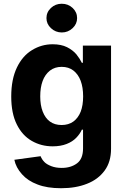

<svg xmlns="http://www.w3.org/2000/svg" viewBox="-20 -789 673 1025"><path d="M306.2 215.8Q231 215.8 180.2 195.8Q128.9 176.8 97.2 141.1Q64.9 105 56.6 64L196.8 44.9Q203.1 61.5 216.8 75.7Q229 88.4 253.9 98.1Q277.8 107.4 309.6 107.4Q358.4 107.4 391.1 83Q423.3 59.1 423.3 3.4V-96.7H417Q406.7 -73.7 387.2 -53.7Q367.2 -32.7 335.9 -20.5Q303.7 -7.8 261.2 -7.8Q200.2 -7.8 149.9 -36.6Q99.1 -65.4 69.8 -124.5Q40 -183.6 40 -273.9Q40 -365.7 70.3 -428.7Q100.1 -490.7 150.9 -521.5Q201.7 -552.7 261.2 -552.7Q306.6 -552.7 337.9 -537.1Q368.7 -521.5 387.7 -499Q406.7 -475.1 417 -453.6H422.4V-545.4H572.8V5.4Q572.8 75.2 538.6 121.6Q503.9 168.9 444.8 191.9Q385.3 215.8 306.2 215.8ZM309.1 -121.6Q345.7 -121.6 371.6 -140.1Q397 -158.7 410.6 -192.4Q423.8 -226.6 423.8 -274.4Q423.8 -322.3 410.6 -357.9Q397.5 -392.6 371.6 -412.6Q346.2 -432.1 309.1 -432.1Q272.5 -432.1 246.6 -412.1Q220.2 -391.1 207.5 -356.4Q194.8 -321.8 194.8 -274.4Q194.8 -227.5 208 -193.4Q221.7 -158.2 246.6 -140.1Q272 -121.6 309.1 -121.6ZM310.1 -615.7Q276.4 -615.7 252 -638.7Q228 -661.1 228 -692.4Q228 -724.1 252 -746.6Q275.9 -769 309.6 -769Q343.8 -769 367.7 -746.6Q391.6 -724.1 391.6 -692.4Q391.6 -661.1 367.7 -638.7Q343.3 -615.7 310.1 -615.7Z"/></svg>

Font: My Font
Style: Bold
Weight: 500
Designer: Rasmus Andersson
Foundry: rsms
Version: Version 0.001